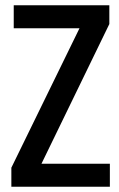

<svg xmlns="http://www.w3.org/2000/svg" viewBox="-20 -707 452 727"><path d="M32 -687H394V-616L137 -87H396V0H23V-72L281 -600H32Z"/></svg>

Font: Medium
Style: Regular
Weight: 500
Designer: Fernando Haro
Foundry: deFharo
Version: Version 1.787